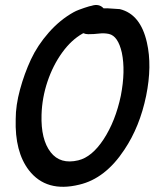

<svg xmlns="http://www.w3.org/2000/svg" viewBox="-20 -736 610 758"><path d="M293 -7Q396 -31 471 -145Q532 -236 557 -358Q581 -476 560 -568Q535 -680 453 -700Q445 -700 423 -702Q401 -704 389 -703Q371 -723 341 -713Q340 -713 332 -711L313 -705Q304 -702 292 -697.5Q280 -693 271 -688Q217 -658 172.5 -607.5Q128 -557 102 -501Q76 -445 59 -382.5Q42 -320 42 -266Q38 -137 94 -64Q163 25 293 -7ZM289 -103Q218 -86 180 -135Q141 -185 144 -283Q146 -350 167.5 -414Q189 -478 225.5 -528.5Q262 -579 307 -604Q308 -604 309 -605Q318 -601 328 -601Q351 -601 371 -603.5Q391 -606 410 -602Q446 -594 461 -528Q476 -456 457 -358Q436 -258 389 -186Q343 -116 289 -103Z"/></svg>

Font: Balsamiq Sans
Style: Italic
Weight: 400
Italic angle: -12°
Designer: Michael Angeles
Foundry: Balsamiq SRL
Version: Version 1.020; ttfautohint (v1.8.4.7-5d5b);gftools[0.9.26]